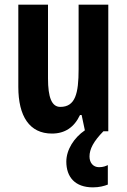

<svg xmlns="http://www.w3.org/2000/svg" viewBox="-20 -566 548 828"><path d="M366 109C366 77 383 44 426 0H447V-546H319V-268C319 -163 305 -105 240 -105C203 -105 187 -146 187 -228V-546H59V-191C59 -65 107 10 204 10C260 10 300 -17 325 -70H332L346 -4C299 28 266 80 266 131C266 197 303 242 381 242C408 242 430 236 445 230V146C436 150 426 155 407 155C382 155 366 136 366 109Z"/></svg>

Font: Noto Sans Malayalam ExtraCondensed
Style: Bold
Weight: 700
Width: 2
Designer: Jelle Bosma - Monotype Design Team
Foundry: Monotype Imaging Inc.
Version: Version 2.104